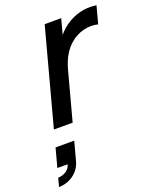

<svg xmlns="http://www.w3.org/2000/svg" viewBox="-195 -631 822 1015"><g transform="rotate(-20 215.5 -124.0)"><path d="M316.3 -509.5C292.1 -496 269.9 -476.5 251.4 -454L274.4 -540H181.4L36.7 0H142.2L215.3 -272.5C232.3 -336 264.5 -393 324.3 -425.5C351.9 -440.6 382 -447.1 408.5 -447.1C422.5 -447.1 435.5 -445.3 446.7 -442L472.9 -540C461.9 -542.2 449.9 -543.3 437.4 -543.3C397.8 -543.3 353.1 -532.3 316.3 -509.5ZM-15.7 197.5H41.8C31.3 240.5 -14.9 247 -28.9 247L-41.8 295C16.7 295 73 258.5 89.3 197.5L117.6 92H12.6Z"/></g></svg>

Font: Manrope
Style: SemiBoldItalic
Weight: 600
Italic angle: -15°
Designer: Mikhail Sharanda
Foundry: Mikhail Sharanda
Version: Version 4.502;hotconv 1.0.109;makeotfexe 2.5.65596